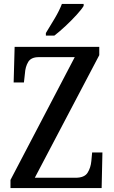

<svg xmlns="http://www.w3.org/2000/svg" viewBox="-20 -951 575 971"><path d="M33 0V-41L358 -662H176Q137 -662 122.5 -637.5Q108 -613 106 -579L101 -534H49L54 -714H482V-672L156 -52H362Q407 -52 423 -77.5Q439 -103 442 -137L446 -180H498L494 0ZM212 -784Q233 -818 256.5 -857.5Q280 -897 293 -931H403V-921Q393 -904 367.5 -876Q342 -848 311.5 -819.5Q281 -791 255 -771H212Z"/></svg>

Font: Noto Serif Armenian Condensed Medium
Style: Regular
Weight: 500
Width: 3
Designer: Monotype Design Team
Foundry: Monotype Imaging Inc.
Version: Version 2.008; ttfautohint (v1.8.4.7-5d5b)